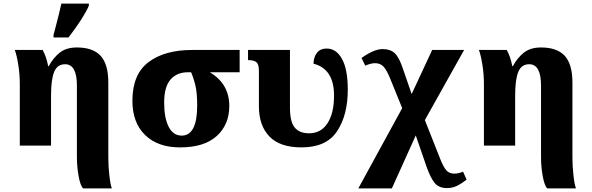

<svg xmlns="http://www.w3.org/2000/svg" viewBox="-20 -816 3319 1076"><path d="M411 65V-336Q411 -456 345 -456Q301 -456 283.5 -413Q266 -370 266 -281V0H91V-344Q91 -400 82.5 -453Q74 -506 63 -536H219Q240 -498 250 -445H253Q279 -493 315.5 -521.5Q352 -550 411 -550Q501 -550 544 -503Q587 -456 587 -353V68Q587 116 593 168.5Q599 221 607 240H446Q430 224 420.5 171Q411 118 411 65ZM280 -621 290 -658Q311 -737 324 -796H478V-784Q449 -717 364 -606H280Z M722 -251Q722 -400 812.5 -468Q903 -536 1057 -536H1323V-411H1156Q1265 -346 1265 -222Q1265 -118 1195 -54Q1125 10 989 10Q864 10 793 -59.5Q722 -129 722 -251ZM1085 -225Q1085 -294 1075.5 -335Q1066 -376 1051 -411H1032Q971 -411 935.5 -370Q900 -329 900 -242Q900 -154 925.5 -105Q951 -56 998 -56Q1085 -56 1085 -225Z M1431 -220V-418Q1431 -453 1419 -465.5Q1407 -478 1376 -479H1370V-536H1605V-211Q1605 -134 1631.5 -101.5Q1658 -69 1712 -69Q1779 -69 1815.5 -125.5Q1852 -182 1852 -280Q1852 -430 1737 -459Q1737 -494 1755.5 -519Q1774 -544 1811 -544Q1864 -544 1896.5 -486Q1929 -428 1929 -313Q1929 -171 1869 -80.5Q1809 10 1670 10Q1549 10 1490 -51Q1431 -112 1431 -220Z M2234 -210 2164 -382Q2146 -425 2128.5 -443.5Q2111 -462 2081 -462Q2069 -462 2053 -457.5Q2037 -453 2027 -448L2006 -491Q2076 -541 2125 -541Q2167 -541 2192 -518Q2217 -495 2239 -428L2287 -289L2402 -536H2581L2361 -143L2446 72Q2464 118 2480.5 137.5Q2497 157 2525 157Q2549 157 2575 146L2595 191Q2565 214 2540 226Q2515 238 2485 238Q2440 238 2416.5 210Q2393 182 2370 117L2310 -57L2176 240H1988Z M3012 65V-336Q3012 -456 2946 -456Q2902 -456 2884.5 -413Q2867 -370 2867 -281V0H2692V-344Q2692 -400 2683.5 -453Q2675 -506 2664 -536H2820Q2841 -498 2851 -445H2854Q2880 -493 2916.5 -521.5Q2953 -550 3012 -550Q3102 -550 3145 -503Q3188 -456 3188 -353V68Q3188 116 3194 168.5Q3200 221 3208 240H3047Q3031 224 3021.5 171Q3012 118 3012 65Z"/></svg>

Font: Noto Serif ExtraBold
Style: Regular
Weight: 800
Designer: Monotype Design Team
Foundry: Monotype Imaging Inc.
Version: Version 1.001